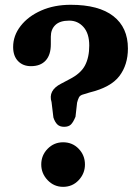

<svg xmlns="http://www.w3.org/2000/svg" viewBox="-20 -750 572 782"><path d="M190 -334Q175 -381.5 228.5 -409L262.5 -427Q309 -450.5 326.2 -483.5Q343.5 -516.5 343.5 -564.5Q343.5 -613.5 320.2 -639.8Q297 -666 262 -666Q224 -666 205.5 -648.2Q187 -630.5 187 -600.5V-569.5Q187 -526.5 166 -503.5Q145 -480.5 106 -480.5Q73.5 -480.5 53.5 -501.2Q33.5 -522 33.5 -558.5Q33.5 -605 64 -644.2Q94.5 -683.5 147.5 -707Q200.5 -730.5 268 -730.5Q382.5 -730.5 441.8 -684.2Q501 -638 501 -552.5Q501 -486 466.2 -440.2Q431.5 -394.5 345.5 -373.5L321 -366Q306 -362.5 301.5 -353.2Q297 -344 294 -332L287.5 -274.5Q278.5 -252.5 269 -243Q259.5 -233.5 241 -233.5Q223.5 -233.5 213.5 -243.2Q203.5 -253 197.5 -271.5ZM237 11Q200 11 174 -16.2Q148 -43.5 148 -80Q148 -117.5 174 -144Q200 -170.5 237 -170.5Q275 -170.5 300.5 -144Q326 -117.5 326 -80Q326 -43.5 300.5 -16.2Q275 11 237 11Z"/></svg>

Font: Fraunces 9pt S100 SemiBold
Style: Regular
Weight: 600
Version: Version 1.000; ttfautohint (v1.8.3)